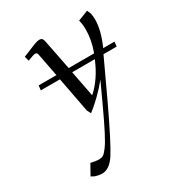

<svg xmlns="http://www.w3.org/2000/svg" viewBox="-180 -560 892 973"><g transform="rotate(-30 266.0 -73.5)"><path d="M73.2 -217.8 76.2 -245.1H180.2L155.8 -372.1Q153.8 -385.3 150.6 -389.2Q147.5 -393.1 141.1 -393.1Q130.9 -393.1 95.2 -378.9L87.9 -405.8Q142.6 -428.7 162.8 -436.3Q183.1 -443.8 193.8 -443.8Q207 -443.8 211.9 -436Q216.8 -428.2 219.2 -411.1L252 -245.1H400.9Q424.8 -311.5 424.8 -369.1Q424.8 -402.8 418 -426.8L478 -450.2L487.8 -426.8Q491.2 -410.2 491.2 -391.1Q491.2 -329.6 454.1 -245.1H520L517.1 -217.8H439.9L335 6.8Q247.1 192.4 211.4 247.8Q175.8 303.2 132.8 303.2Q114.3 303.2 91.8 295.9L73.2 286.1L106.9 226.1Q133.8 232.9 155.8 232.9Q169.4 232.9 179 227.3Q188.5 221.7 205.3 199.5Q222.2 177.2 246.8 129.4Q271.5 81.5 309.1 0L361.8 -113.8Q333 -78.1 297.6 -43.9Q262.2 -9.8 235.8 9.8L224.1 -12.2L185.1 -217.8ZM256.8 -217.8 286.1 -65.9Q349.6 -122.1 389.2 -217.8Z"/></g></svg>

Font: Dehuti
Style: Italic
Weight: 400
Version: Version 1.2